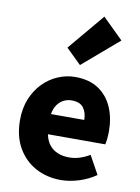

<svg xmlns="http://www.w3.org/2000/svg" viewBox="-103 -1021 801 1102"><g transform="rotate(10 298.0 -469.5)"><path d="M330 14Q248 14 182.5 -21.5Q117 -57 78.5 -124Q40 -191 40 -285Q40 -354 62.5 -409Q85 -464 123.5 -503Q162 -542 210.5 -562.5Q259 -583 310 -583Q392 -583 446 -547Q500 -511 527 -449Q554 -387 554 -309Q554 -285 551.5 -264Q549 -243 546 -232H212Q220 -193 240 -169Q260 -145 289 -133.5Q318 -122 354 -122Q385 -122 414 -131Q443 -140 474 -158L533 -51Q489 -20 434.5 -3Q380 14 330 14ZM209 -349H403Q403 -391 382.5 -419Q362 -447 313 -447Q289 -447 267.5 -436.5Q246 -426 230.5 -404.5Q215 -383 209 -349ZM324 -655 236 -741 414 -953 534 -835Z"/></g></svg>

Font: Noto Sans TC Thin Black
Style: Regular
Weight: 900
Version: Version 2.004-H2;hotconv 1.0.118;makeotfexe 2.5.65603